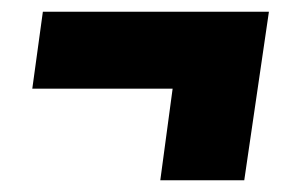

<svg xmlns="http://www.w3.org/2000/svg" viewBox="-20 -415 495 327"><path d="M438 -395 396 -108H253L274 -264H35L53 -395Z"/></svg>

Font: Fira Sans Extra Condensed ExtraBold
Style: Italic
Weight: 800
Width: 3
Italic angle: -8°
Designer: Carrois Corporate & Edenspiekermann AG
Foundry: Carrois Corporate GbR & Edenspiekermann AG
Version: Version 4.203